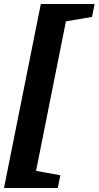

<svg xmlns="http://www.w3.org/2000/svg" viewBox="-34 -755 495 964"><path d="M-14 189 171 -735H441L428 -670L297 -648L147 103L269 125L256 189Z"/></svg>

Font: Piazzolla ExtraBold
Style: Italic
Weight: 800
Italic angle: -11.3°
Designer: Juan Pablo del Peral
Foundry: Huerta Tipografica
Version: Version 1.330